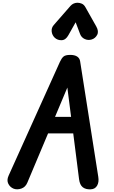

<svg xmlns="http://www.w3.org/2000/svg" viewBox="-20 -1414 851 1434"><path d="M82.5 -4.5Q55 -15.5 42 -41.8Q29 -68 44 -101.5L427.5 -952Q439.5 -978.5 454 -991.2Q468.5 -1004 504.5 -1004Q537 -1004 556 -991.8Q575 -979.5 578.5 -956L714 -93.5Q720.5 -54 705.5 -27.8Q690.5 -1.5 658 0Q621 2 598.5 -15.2Q576 -32.5 570.5 -75.5L527 -417.5H339L184.5 -50.5Q170.5 -16.5 139.8 -5.8Q109 5 82.5 -4.5ZM391 -541H511L483 -760ZM664.5 -1119Q637.5 -1111 612.8 -1122.5Q588 -1134 578.5 -1159L545 -1247.5L491 -1151.5Q471 -1115 441 -1113.8Q411 -1112.5 389.5 -1131.5Q369 -1151 366 -1178.5Q363 -1206 381.5 -1227L506 -1369.5Q517 -1382 530.8 -1387.8Q544.5 -1393.5 558.5 -1393.5Q575.5 -1393.5 591.2 -1386.5Q607 -1379.5 617.5 -1361L699 -1216.5Q719.5 -1180 705.8 -1153.8Q692 -1127.5 664.5 -1119Z"/></svg>

Font: Edu SA Hand Cursive
Style: Regular
Weight: 400
Designer: Tina and Corey Anderson, Eben Sorkin, Mirko Velimirovic
Foundry: Google for Education
Version: Version 2.000